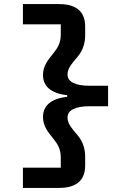

<svg xmlns="http://www.w3.org/2000/svg" viewBox="-20 -780 640 938"><path d="M92 -760V-661H277V-613C277 -563 257 -541 237 -515C214 -487 190 -456 190 -414C190 -359 228 -324 308 -315V-307C228 -298 190 -263 190 -208C190 -166 214 -135 237 -107C257 -81 277 -59 277 -9V39H92V138H270C361 138 396 93 396 30V-15C396 -82 364 -114 340 -142C318 -169 310 -186 310 -207C310 -241 347 -261 418 -261H508V-361H418C347 -361 310 -381 310 -415C310 -436 318 -453 340 -480C364 -508 396 -540 396 -607V-652C396 -715 361 -760 270 -760Z"/></svg>

Font: IBM Plex Mono
Style: Bold
Weight: 700
Monospace: yes
Designer: Mike Abbink, Paul van der Laan, Pieter van Rosmalen
Foundry: Bold Monday
Version: Version 2.004